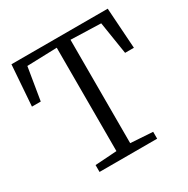

<svg xmlns="http://www.w3.org/2000/svg" viewBox="-167 -891 1016 1039"><g transform="rotate(-30 340.5 -371.5)"><path d="M297.5 -52V-698L110.5 -692L77 -489H22L40.5 -743H642L659 -489H604L572 -692L383.5 -698V-52L522 -43V0H162V-43Z"/></g></svg>

Font: Merriweather Light
Style: Regular
Weight: 300
Designer: Eben Sorkin
Foundry: Eben Sorkin
Version: Version 2.100